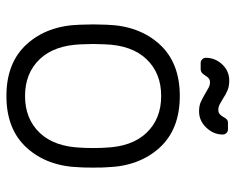

<svg xmlns="http://www.w3.org/2000/svg" viewBox="-88 -636 734 598"><g transform="rotate(90 279.0 -337.0)"><path d="M56 0ZM502 -260Q502 -228 501 -218Q498 -117 440.5 -53.5Q383 10 279 10Q175 10 117.5 -53.5Q60 -117 57 -218L56 -260L57 -302Q60 -403 117.5 -466.5Q175 -530 279 -530Q383 -530 440.5 -466.5Q498 -403 501 -302Q502 -292 502 -260ZM118 -297 117 -260 118 -223Q121 -139 164.5 -93.5Q208 -48 279 -48Q350 -48 393.5 -93.5Q437 -139 440 -223Q441 -233 441 -260Q441 -287 440 -297Q437 -381 393.5 -426.5Q350 -472 279 -472Q208 -472 164.5 -426.5Q121 -381 118 -297ZM288 -664Q296 -659 304.5 -654.5Q313 -650 322 -650Q330 -650 334.5 -653.5Q339 -657 344 -665Q348 -673 352 -676.5Q356 -680 363 -680H383Q390 -680 394.5 -675Q399 -670 399 -664Q399 -635 377.5 -612.5Q356 -590 327 -590Q310 -590 298.5 -595Q287 -600 270 -610Q262 -615 253.5 -619.5Q245 -624 237 -624Q229 -624 224.5 -620.5Q220 -617 215 -609Q207 -595 196 -595H176Q169 -595 164.5 -600Q160 -605 160 -611Q160 -640 180.5 -662Q201 -684 231 -684Q248 -684 260.5 -679Q273 -674 288 -664Z"/></g></svg>

Font: Hezaedrus Light
Style: Regular
Weight: 300
Designer: Hubert & Fischer
Foundry: Hubert & Fischer
Version: Version 1.10;September 3, 2019;FontCreator 11.5.0.2425 64-bi